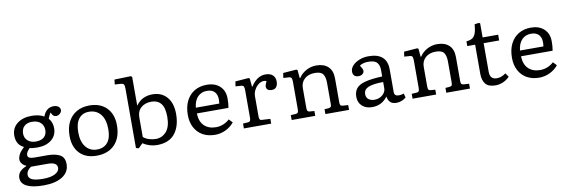

<svg xmlns="http://www.w3.org/2000/svg" viewBox="-64 -1303 6128 2069"><g transform="rotate(-10 3000.0 -268.0)"><path d="M280 230Q160 230 97 198.5Q34 167 34 106Q34 69 56.5 41.5Q79 14 131 -8V-12Q106 -20 87.5 -42Q69 -64 69 -89Q69 -115 83.5 -144Q98 -173 140 -213V-216Q60 -253 60 -353Q60 -434 120.5 -482.5Q181 -531 281 -531Q360 -531 415 -500Q450 -592 531 -592Q563 -592 583 -577Q603 -562 603 -539Q603 -517 584 -500Q565 -483 542 -483Q513 -483 499 -510L488 -531Q471 -504 457 -468Q497 -424 497 -358Q497 -279 438.5 -231.5Q380 -184 283 -184Q260 -184 236 -186.5Q212 -189 200 -193Q160 -153 160 -124Q160 -99 180.5 -91Q201 -83 235 -83H372Q462 -83 512 -55Q562 -27 562 46Q562 133 486.5 181.5Q411 230 280 230ZM279 -250Q338 -250 369 -278Q400 -306 400 -355Q400 -405 366.5 -436Q333 -467 273 -467Q218 -467 187.5 -437.5Q157 -408 157 -358Q157 -310 190.5 -280Q224 -250 279 -250ZM288 159Q370 159 417.5 134Q465 109 465 70Q465 8 363 8H179Q128 42 128 89Q128 123 165 141Q202 159 288 159Z M897 14Q780 14 713 -55.5Q646 -125 646 -246Q646 -335 678.5 -399Q711 -463 771 -498Q831 -533 912 -533Q1031 -533 1100 -463Q1169 -393 1169 -271Q1169 -138 1097.5 -62Q1026 14 897 14ZM913 -51Q988 -51 1029 -100Q1070 -149 1070 -244Q1070 -353 1023 -410Q976 -467 896 -467Q825 -467 785 -416.5Q745 -366 745 -269Q745 -165 791 -108Q837 -51 913 -51Z M1358 14 1328 6V-644Q1328 -679 1320 -690.5Q1312 -702 1281 -704L1222 -708L1228 -761L1409 -766L1421 -755V-443H1423Q1486 -533 1603 -533Q1702 -533 1760 -466Q1818 -399 1818 -281Q1818 -145 1753.5 -65.5Q1689 14 1559 14Q1519 14 1479 2Q1439 -10 1405 -33ZM1557 -53Q1626 -53 1672.5 -105.5Q1719 -158 1719 -267Q1719 -368 1682 -412.5Q1645 -457 1579 -457Q1508 -457 1464.5 -419Q1421 -381 1421 -310V-98Q1447 -76 1483.5 -64.5Q1520 -53 1557 -53Z M2195 14Q2117 14 2060 -18Q2003 -50 1971.5 -109Q1940 -168 1940 -247Q1940 -336 1972 -400Q2004 -464 2061.5 -498.5Q2119 -533 2197 -533Q2286 -533 2339.5 -483.5Q2393 -434 2393 -349Q2393 -323 2391.5 -298.5Q2390 -274 2385 -247H2039Q2042 -156 2090.5 -110.5Q2139 -65 2218 -65Q2259 -65 2297.5 -80.5Q2336 -96 2366 -124L2403 -85Q2366 -39 2310.5 -12.5Q2255 14 2195 14ZM2039 -310H2296Q2299 -330 2299 -353Q2299 -408 2270.5 -438Q2242 -468 2187 -468Q2126 -468 2086.5 -427.5Q2047 -387 2039 -310Z M2510 0V-53L2565 -57Q2583 -59 2589 -69Q2595 -79 2595 -105V-401Q2595 -434 2588 -445.5Q2581 -457 2558 -458L2500 -462L2508 -515L2653 -526L2666 -519L2674 -429H2680Q2746 -533 2840 -533Q2890 -533 2918 -507.5Q2946 -482 2946 -438Q2946 -401 2930 -378.5Q2914 -356 2879 -356Q2850 -356 2835 -368.5Q2820 -381 2820 -402Q2820 -412 2824.5 -425.5Q2829 -439 2839 -460Q2815 -471 2788.5 -463.5Q2762 -456 2739 -434.5Q2716 -413 2702 -382.5Q2688 -352 2688 -318V-103Q2688 -80 2693 -69Q2698 -58 2717 -57L2809 -52V0Z M3033 0V-53L3090 -57Q3104 -58 3111 -67Q3118 -76 3118 -105V-401Q3118 -433 3111 -445Q3104 -457 3081 -458L3023 -462L3031 -515L3176 -526L3189 -519L3197 -430H3203Q3233 -477 3285 -505Q3337 -533 3394 -533Q3478 -533 3524.5 -489Q3571 -445 3571 -362V-97Q3571 -77 3577 -67.5Q3583 -58 3605 -56L3661 -53V0H3402V-53L3446 -56Q3464 -58 3471 -65.5Q3478 -73 3478 -98V-328Q3478 -392 3455 -424Q3432 -456 3366 -456Q3296 -456 3253.5 -418Q3211 -380 3211 -317V-102Q3211 -78 3216.5 -68.5Q3222 -59 3238 -57L3291 -53V0Z M3912 14Q3845 14 3803.5 -24Q3762 -62 3762 -124Q3762 -181 3791 -216.5Q3820 -252 3888.5 -270Q3957 -288 4075 -293V-364Q4075 -416 4049 -445.5Q4023 -475 3952 -475Q3924 -475 3897.5 -467.5Q3871 -460 3859 -448Q3874 -426 3880.5 -411.5Q3887 -397 3887 -389Q3887 -367 3869 -353.5Q3851 -340 3827 -340Q3764 -340 3764 -401Q3764 -436 3792 -466Q3820 -496 3866.5 -514.5Q3913 -533 3967 -533Q4168 -533 4168 -353V-105Q4168 -61 4217 -61Q4245 -61 4272 -71L4284 -26Q4267 -10 4238 2Q4209 14 4180 14Q4135 14 4112 -7.5Q4089 -29 4082 -72Q4020 14 3912 14ZM3951 -60Q3985 -60 4013 -74Q4041 -88 4058 -112Q4075 -136 4075 -164V-232Q3963 -231 3912 -209Q3861 -187 3861 -137Q3861 -100 3885.5 -80Q3910 -60 3951 -60Z M4356 0V-53L4413 -57Q4427 -58 4434 -67Q4441 -76 4441 -105V-401Q4441 -433 4434 -445Q4427 -457 4404 -458L4346 -462L4354 -515L4499 -526L4512 -519L4520 -430H4526Q4556 -477 4608 -505Q4660 -533 4717 -533Q4801 -533 4847.5 -489Q4894 -445 4894 -362V-97Q4894 -77 4900 -67.5Q4906 -58 4928 -56L4984 -53V0H4725V-53L4769 -56Q4787 -58 4794 -65.5Q4801 -73 4801 -98V-328Q4801 -392 4778 -424Q4755 -456 4689 -456Q4619 -456 4576.5 -418Q4534 -380 4534 -317V-102Q4534 -78 4539.5 -68.5Q4545 -59 4561 -57L4614 -53V0Z M5263 14Q5186 14 5153.5 -26Q5121 -66 5121 -135V-456H5035V-508Q5077 -511 5101 -527Q5125 -543 5137 -578Q5149 -613 5154 -674L5200 -680L5214 -674V-519H5384V-456H5214V-142Q5214 -59 5290 -59Q5319 -59 5341.5 -68.5Q5364 -78 5388 -95L5417 -53Q5383 -19 5343 -2.5Q5303 14 5263 14Z M5742 14Q5664 14 5607 -18Q5550 -50 5518.5 -109Q5487 -168 5487 -247Q5487 -336 5519 -400Q5551 -464 5608.5 -498.5Q5666 -533 5744 -533Q5833 -533 5886.5 -483.5Q5940 -434 5940 -349Q5940 -323 5938.5 -298.5Q5937 -274 5932 -247H5586Q5589 -156 5637.5 -110.5Q5686 -65 5765 -65Q5806 -65 5844.5 -80.5Q5883 -96 5913 -124L5950 -85Q5913 -39 5857.5 -12.5Q5802 14 5742 14ZM5586 -310H5843Q5846 -330 5846 -353Q5846 -408 5817.5 -438Q5789 -468 5734 -468Q5673 -468 5633.5 -427.5Q5594 -387 5586 -310Z"/></g></svg>

Font: Literata 7pt
Style: Regular
Weight: 400
Designer: Latin by Veronika Burian and Jose Scaglione. Greek by Irene Vlachou. Cyrillic by Vera Evstafieva.
Foundry: TypeTogether
Version: Version 3.002